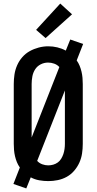

<svg xmlns="http://www.w3.org/2000/svg" viewBox="-20 -1005 540 1074"><path d="M127 49 55 24 91 -68Q81 -82 74.5 -98Q68 -114 64 -131Q60 -148 58.5 -165.5Q57 -183 57 -200V-535Q57 -562 61 -588.5Q65 -615 76 -640Q87 -665 105 -685.5Q123 -706 146.5 -719Q170 -732 196.5 -739Q223 -746 250 -746Q276 -746 301 -740Q326 -734 348 -722L373 -784L445 -759L409 -667Q419 -653 425.5 -637Q432 -621 436 -604Q440 -587 441.5 -569.5Q443 -552 443 -535V-200Q443 -173 439 -146.5Q435 -120 424 -95.5Q413 -71 395 -50Q377 -29 353.5 -16Q330 -3 303.5 2.5Q277 8 250 8Q225 8 199.5 3.5Q174 -1 152 -13ZM157 -236 312 -630Q300 -643 283 -649Q266 -655 249 -655Q227 -655 207.5 -645Q188 -635 176.5 -617Q165 -599 161 -577.5Q157 -556 157 -535ZM250 -80Q264 -80 278 -84Q292 -88 303.5 -96.5Q315 -105 322.5 -117.5Q330 -130 334.5 -143.5Q339 -157 341 -171.5Q343 -186 343 -200V-499L188 -105Q200 -92 216.5 -86Q233 -80 250 -80ZM235 -792 182 -838 317 -985 383 -925Z"/></svg>

Font: Iosevka Slab Semibold
Style: Regular
Weight: 600
Monospace: yes
Designer: Belleve Invis
Foundry: Belleve Invis
Version: Version 11.1.1; ttfautohint (v1.8.3)